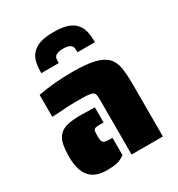

<svg xmlns="http://www.w3.org/2000/svg" viewBox="-177 -860 913 983"><g transform="rotate(-30 279.0 -368.0)"><path d="M318 -316Q318 -342 316 -353Q314 -364 304 -369Q295 -374 270 -376Q255 -377 205 -377Q157 -377 116 -373L63 -370V-500Q157 -518 266 -518Q350 -518 397.5 -506Q445 -494 469 -468Q490 -444 496.5 -407Q503 -370 503 -304V0H318ZM35 -148Q35 -196 42 -225.5Q49 -255 66 -272Q83 -290 113 -297.5Q143 -305 192 -305L276 -303V-214H266Q243 -214 236 -213Q216 -212 215 -194Q214 -188 214 -169Q214 -154 215.5 -146Q217 -138 221 -133Q226 -126 236 -125Q250 -123 266 -123H276V-21Q254 -4 229.5 1.5Q205 7 170 7Q101 7 68 -31.5Q35 -70 35 -148ZM154 -700Q173 -722 204 -732.5Q235 -743 285 -743Q335 -743 366 -732.5Q397 -722 415 -700Q431 -681 437 -655Q443 -629 443 -592H340Q340 -607 339 -615.5Q338 -624 333 -630Q321 -645 285 -645Q249 -645 236 -630Q231 -624 230 -615.5Q229 -607 229 -592H126Q126 -629 132 -655Q138 -681 154 -700Z"/></g></svg>

Font: Saira Stencil One
Style: Regular
Weight: 400
Designer: Hector Gatti with collaboration of the Omnibus-Type team
Foundry: Omnibus-Type
Version: Version 1.004